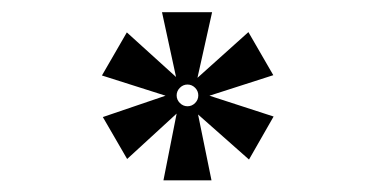

<svg xmlns="http://www.w3.org/2000/svg" viewBox="-20 -493 626 320"><path d="M252.4 -192.4 274.4 -303.7 191.9 -228 151.4 -297.9 255.9 -333.5 149.9 -367.2 191.4 -439 273.4 -364.7 250 -472.7H333.5L309.1 -363.3L394 -439.5L435.5 -367.7L329.1 -333.5L436 -298.8L395 -227.1L310.1 -302.2L332.5 -192.4ZM292.5 -315.9Q299.8 -315.9 305.2 -321.3Q310.5 -326.7 310.5 -334Q310.5 -341.3 305.2 -346.7Q299.8 -352.1 292.5 -352.1Q285.2 -352.1 279.8 -346.7Q274.4 -341.3 274.4 -334Q274.4 -326.7 279.8 -321.3Q285.2 -315.9 292.5 -315.9Z"/></svg>

Font: Cascadia Mono PL
Style: Regular
Weight: 400
Monospace: yes
Designer: Aaron Bell
Foundry: Saja Typeworks
Version: Version 2404.023; ttfautohint (v1.8.4)